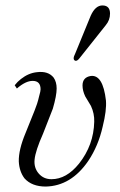

<svg xmlns="http://www.w3.org/2000/svg" viewBox="-20 -674 440 705"><path d="M369 -305Q372 -269 357 -209Q341 -138 304 -83Q241 9 148 11Q97 11 70 -19Q51 -44 49 -81Q48 -124 74 -186Q117 -290 120 -306L124 -322Q129 -339 129 -346Q129 -377 100 -377Q74 -377 42 -349L34 -361Q44 -374 57 -384Q85 -406 116 -409Q157 -414 177 -389Q188 -373 188 -349Q188 -323 174 -275L138 -183Q110 -120 107 -88Q104 -58 122 -37Q140 -16 169 -16Q224 -16 270 -73Q324 -141 326 -227Q327 -257 314 -285L293 -320Q283 -341 283 -360Q283 -390 313 -395Q358 -401 369 -305ZM384 -624Q384 -600 368 -581L271 -459Q263 -449 256 -451Q245 -456 256 -477L313 -616Q330 -654 356 -654Q384 -654 384 -624Z"/></svg>

Font: GFS Solomos
Style: Regular
Weight: 400
Designer: George D. Matthiopoulos
Foundry: George D. Matthiopoulos
Version: Version 1.000